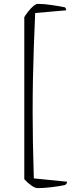

<svg xmlns="http://www.w3.org/2000/svg" viewBox="-20 -810 395 988"><path d="M175 158Q159 158 139 143Q119 128 105 112V-722Q114 -737 126.5 -752.5Q139 -768 152 -779Q165 -790 175 -790Q206 -790 246.5 -784Q287 -778 315 -772Q317 -770 319 -765Q321 -760 321 -757L161 -743Q157 -650 154 -566.5Q151 -483 149.5 -401Q148 -319 148 -230Q148 -157 149.5 -73.5Q151 10 154 108L325 125Q325 132 321.5 136Q318 140 315 142Q287 148 246.5 153Q206 158 175 158Z"/></svg>

Font: Texturina 72pt Thin
Style: Regular
Weight: 100
Designer: Guillermo Torres Carreño
Foundry: Omnibus-Type
Version: Version 1.002; ttfautohint (v1.8.3)